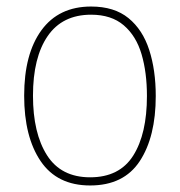

<svg xmlns="http://www.w3.org/2000/svg" viewBox="-20 -624 552 588"><path d="M457 -330Q457 -205 408 -130.5Q359 -56 256 -56Q155 -56 104.5 -130.5Q54 -205 54 -331Q54 -459 107 -531.5Q160 -604 259 -604Q330 -604 373.5 -568.5Q417 -533 437 -471Q457 -409 457 -330ZM81 -331Q81 -216 124 -148.5Q167 -81 256 -81Q346 -81 388 -147.5Q430 -214 430 -330Q430 -402 413.5 -458Q397 -514 359 -546.5Q321 -579 259 -579Q171 -579 126 -513.5Q81 -448 81 -331Z"/></svg>

Font: Noto Sans Malayalam UI SemiCondensed Thin
Style: Regular
Weight: 100
Width: 4
Designer: Jelle Bosma - Monotype Design Team
Foundry: Monotype Imaging Inc.
Version: Version 2.104; ttfautohint (v1.8.4.7-5d5b)